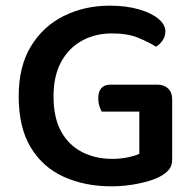

<svg xmlns="http://www.w3.org/2000/svg" viewBox="-20 -643 689 678"><path d="M588 -293V-81Q588 -58 577 -44.5Q566 -31 544 -19Q518 -5 470 5Q422 15 374 15Q280 15 205.5 -18.5Q131 -52 88.5 -122.5Q46 -193 46 -303Q46 -409 89.5 -480Q133 -551 206 -587Q279 -623 367 -623Q426 -623 470.5 -610Q515 -597 539.5 -576.5Q564 -556 564 -532Q564 -514 554 -500Q544 -486 531 -478Q504 -495 467 -510Q430 -525 375 -525Q316 -525 269 -499Q222 -473 195.5 -423.5Q169 -374 169 -303Q169 -227 196 -178.5Q223 -130 270 -106Q317 -82 376 -82Q406 -82 432 -87.5Q458 -93 472 -100V-249H339Q335 -256 331 -268.5Q327 -281 327 -295Q327 -320 338 -332Q349 -344 369 -344H537Q559 -344 573.5 -330.5Q588 -317 588 -293Z"/></svg>

Font: BalooTamma2SemiBold
Style: Regular
Weight: 600
Designer: Divya Kowshik, Shuchita Grover and Ek Type
Foundry: Ek Type
Version: Version 1.700